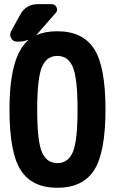

<svg xmlns="http://www.w3.org/2000/svg" viewBox="-20 -890 540 920"><path d="M180.7 -161.6Q203.1 -108.4 254.9 -108.4Q306.6 -108.4 329.1 -161.6Q351.6 -214.8 351.6 -364.7Q351.6 -514.6 329.1 -568.4Q306.6 -622.1 254.9 -622.1Q203.1 -622.1 180.7 -568.4Q158.2 -514.6 158.2 -364.7Q158.2 -214.8 180.7 -161.6ZM254.9 -740.2Q376 -740.2 430.7 -656.2Q485.4 -572.3 485.4 -365.2Q485.4 -158.2 430.7 -74.2Q376 9.8 254.9 9.8Q133.8 9.8 79.6 -74.2Q25.4 -158.2 25.4 -365.2Q25.4 -619.1 114.3 -696.3Q116.2 -698.2 112.3 -698.2Q89.8 -690.4 68.4 -690.4H61.5Q43 -690.4 33.7 -706.5Q24.4 -722.7 33.2 -740.2L77.1 -820.3Q104.5 -870.1 162.1 -870.1H227.5Q244.1 -870.1 251 -855Q257.8 -839.8 247.1 -828.1L163.1 -732.4L155.3 -723.6Q156.2 -723.6 157.2 -722.7Q197.3 -740.2 254.9 -740.2Z"/></svg>

Font: Rounded Mgen+ 1m bold
Style: Bold
Weight: 700
Designer: [Source Han Sans]
Ryoko NISHIZUKA  (kana & ideographs); Paul D. Hunt (Latin, Greek & Cyrillic); Wenlong ZHANG  (bopomofo
Version: Version 1.059.20150602